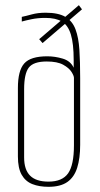

<svg xmlns="http://www.w3.org/2000/svg" viewBox="-20 -712 385 740"><path d="M167 8Q131 8 104.5 -2.5Q78 -13 63.5 -38.5Q49 -64 49 -109V-373Q49 -440 73.5 -467.5Q98 -495 162 -495Q192 -495 222 -486Q252 -477 264 -451V-480Q264 -544 253 -579.5Q242 -615 218.5 -629Q195 -643 155 -643Q126 -643 102 -638Q78 -633 64 -629V-647Q79 -650 102.5 -656.5Q126 -663 156 -663Q205 -663 232 -647Q259 -631 271 -599Q283 -567 286 -520Q289 -473 289 -410V-154Q289 -102 277.5 -65.5Q266 -29 239.5 -10.5Q213 8 167 8ZM167 -12Q220 -12 242.5 -44Q265 -76 265 -152V-412Q265 -420 255.5 -435Q246 -450 223.5 -462.5Q201 -475 160 -475Q109 -475 91 -451.5Q73 -428 73 -368V-105Q73 -58 96 -35Q119 -12 167 -12ZM144 -546 131 -561 284 -692 296 -676Z"/></svg>

Font: Alumni Sans SC Thin
Style: Regular
Weight: 100
Designer: Robert E. Leuschke
Foundry: Robert E. Leuschke
Version: Version 1.018